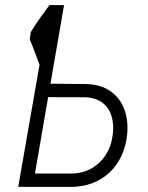

<svg xmlns="http://www.w3.org/2000/svg" viewBox="-20 -731 579 751"><path d="M173.3 -710.9 190.4 -711.4 151.9 -472.2H136.7Q131.3 -485.4 126.7 -498.8Q122.1 -512.2 116.9 -525.1Q111.8 -538.1 106.9 -551.3Q102.1 -564.5 96.2 -577.1Q96.7 -580.6 97.2 -584.2Q97.7 -587.9 98.4 -591.3Q99.1 -594.7 99.6 -598.4Q100.1 -602.1 100.6 -605.5Q108.9 -619.6 117.4 -632.8Q126 -646 135.5 -658.9Q145 -671.9 154.3 -684.8Q163.6 -697.8 173.3 -710.9ZM158.7 -403.8 314.9 -402.3Q372.1 -401.4 410.2 -375.5Q448.2 -349.6 465.3 -305.9Q482.4 -262.2 477.5 -206.5Q473.1 -160.2 455.3 -121.8Q437.5 -83.5 408 -55.9Q378.4 -28.3 339.4 -13.9Q300.3 0.5 252.9 0H51.3L175.3 -710.9H230.5L116.7 -52.2H254.9Q301.8 -51.8 337.4 -72Q373 -92.3 394.8 -127.2Q416.5 -162.1 421.4 -207.5Q425.8 -247.1 415.8 -278.6Q405.8 -310.1 380.4 -329.3Q355 -348.6 314 -350.6L148.9 -351.1Z"/></svg>

Font: Roboto Condensed Light
Style: Italic
Weight: 300
Italic angle: -12°
Designer: Christian Robertson
Foundry: Google
Version: Version 3.0; 2020